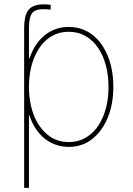

<svg xmlns="http://www.w3.org/2000/svg" viewBox="-20 -681 626 905"><path d="M116.5 204.5H93.8V-545.5Q93.8 -610.8 115.4 -635.7Q137.1 -660.5 183.9 -660.5Q200.6 -660.5 218.8 -658.4V-635.7Q199.9 -637.8 183.9 -637.8Q146.3 -637.8 131.4 -619Q116.5 -600.1 116.5 -545.5V-406.2H119.3Q130 -438.6 147.2 -465.7Q164.4 -492.9 187.9 -512.6Q211.3 -532.3 240.4 -543.1Q269.5 -554 304 -554Q337.7 -554 366.1 -543.9Q394.5 -533.7 417.6 -515.4Q440.7 -497.2 458.5 -471.8Q476.2 -446.4 488.6 -415.8Q514.2 -351.9 514.2 -271.3Q514.2 -190.3 487.9 -126.4Q461.6 -62.9 414.8 -25.9Q367.9 11.4 304 11.4Q270.2 11.4 240.9 0.5Q211.6 -10.3 188.2 -29.7Q164.8 -49 147.2 -76.2Q129.6 -103.3 119.3 -136.4H116.5ZM304 -11.4Q334.2 -11.4 359.6 -20.8Q384.9 -30.2 405.7 -47.1Q426.5 -63.9 442.3 -87.4Q458.1 -110.8 468.8 -138.8Q491.5 -197.1 491.5 -271.3Q491.5 -324.9 479 -372.3Q466.6 -419.7 442.6 -455.1Q418.7 -490.4 383.7 -510.8Q348.7 -531.2 304 -531.2Q273.4 -531.2 248 -521.8Q222.7 -512.4 202.1 -495.6Q181.5 -478.7 165.8 -455.3Q150.2 -431.8 139.2 -404.1Q116.5 -345.5 116.5 -271.3Q116.5 -198.5 138.8 -139.6Q161.9 -80.6 204.5 -45.8Q246.4 -11.4 304 -11.4Z"/></svg>

Font: Linik Sans Thin
Style: Regular
Weight: 100
Designer: Fonts by Rasmus Andersson / Changes by Cristiano Sobral with parts from Marc Monis
Foundry: rsms
Version: Version 3.020; ttfautohint (v1.6)